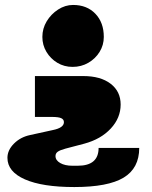

<svg xmlns="http://www.w3.org/2000/svg" viewBox="-20 -654 612 775"><path d="M316 -347Q386 -347 426.5 -316Q467 -285 467 -232Q467 -178 427 -135Q387 -92 320 -74L244 -54Q222 -48 213 -41.5Q204 -35 204 -24Q204 -7 223 4Q242 15 272 15H294Q378 15 378 -57H542Q542 25 479 63Q416 101 280 101Q151 101 80.5 70Q10 39 10 -17Q10 -48 36.5 -74.5Q63 -101 102 -109L193 -129Q238 -138 238 -161Q238 -172 227 -177Q216 -182 190 -182H121V-347ZM275 -634Q331 -634 365 -598.5Q399 -563 399 -505Q399 -472 382 -444.5Q365 -417 336.5 -400.5Q308 -384 273 -384Q239 -384 211.5 -400.5Q184 -417 167.5 -444.5Q151 -472 151 -505Q151 -539 168.5 -568Q186 -597 214.5 -615.5Q243 -634 275 -634Z"/></svg>

Font: Danfo
Style: Regular
Weight: 400
Designer: Seyi Olusanya, David Udoh, Eyiyemi Adegbite, Mirko Velimirović
Version: Version 1.000